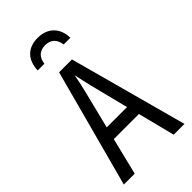

<svg xmlns="http://www.w3.org/2000/svg" viewBox="-283 -1019 1097 1097"><g transform="rotate(-45 265.0 -470.5)"><path d="M264 -941C184 -941 136 -893 133 -809H187C194 -861 225 -881 265 -881C305 -881 336 -861 343 -809H397C396 -889 346 -941 264 -941ZM20 0H108L163 -224H366L423 0H510L316 -715H212ZM239 -529C247 -560 257 -606 263 -640C270 -606 281 -561 288 -529L346 -300H182Z"/></g></svg>

Font: Noto Sans Mono Condensed
Style: Regular
Weight: 400
Width: 3
Designer: Monotype Design Team
Foundry: Monotype Imaging Inc.
Version: Version 2.014